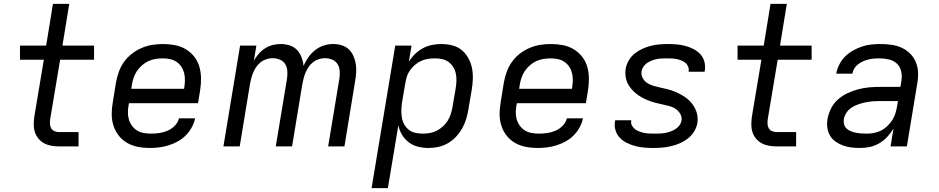

<svg xmlns="http://www.w3.org/2000/svg" viewBox="-20 -755 4840 990"><path d="M286 0Q265 0 245 -3.5Q225 -7 208 -16Q191 -25 178.5 -40Q166 -55 160 -73.5Q154 -92 154 -112.5Q154 -133 157 -154L206 -447H83V-520H218L253 -735H337L302 -520H465V-447H290L239 -142Q237 -129 237.5 -116.5Q238 -104 244 -93.5Q250 -83 261.5 -78.5Q273 -74 286 -74H385V0Z M752 8Q720 8 690 2Q660 -4 635 -18.5Q610 -33 592 -56Q574 -79 565 -107.5Q556 -136 556 -167Q556 -198 562 -230L578 -330Q583 -357 592.5 -384Q602 -411 619 -435Q636 -459 659.5 -477.5Q683 -496 710 -507.5Q737 -519 764.5 -523.5Q792 -528 819 -528Q851 -528 881 -522.5Q911 -517 936.5 -502Q962 -487 980.5 -464Q999 -441 1007.5 -412.5Q1016 -384 1016.5 -353Q1017 -322 1012 -290L1001 -223H645L644 -218Q640 -198 639.5 -178.5Q639 -159 644 -141Q649 -123 659.5 -108Q670 -93 685.5 -83Q701 -73 720 -69.5Q739 -66 759 -66Q780 -66 801.5 -69Q823 -72 844 -81Q865 -90 881.5 -107Q898 -124 903 -145H986Q981 -121 968.5 -98Q956 -75 937.5 -56.5Q919 -38 896 -25.5Q873 -13 849 -5.5Q825 2 800.5 5Q776 8 752 8ZM657 -297H929L930 -302Q933 -322 933.5 -341Q934 -360 929.5 -378Q925 -396 915 -411Q905 -426 890.5 -436Q876 -446 857.5 -450Q839 -454 819 -454Q801 -454 782 -451Q763 -448 745.5 -440Q728 -432 712.5 -418.5Q697 -405 686 -388.5Q675 -372 669 -354Q663 -336 660 -318Z M1132 0 1218 -520H1302L1289 -442Q1299 -460 1313.5 -477Q1328 -494 1347 -506Q1366 -518 1386.5 -523Q1407 -528 1428 -528Q1452 -528 1474.5 -520.5Q1497 -513 1512 -497Q1527 -481 1535 -459.5Q1543 -438 1545 -415Q1555 -438 1570 -459.5Q1585 -481 1605.5 -497Q1626 -513 1650 -520.5Q1674 -528 1698 -528Q1721 -528 1742 -521.5Q1763 -515 1778 -501Q1793 -487 1802 -467Q1811 -447 1814.5 -425.5Q1818 -404 1816.5 -381.5Q1815 -359 1811 -336L1756 0H1672L1730 -350Q1733 -370 1731.5 -389.5Q1730 -409 1720.5 -424.5Q1711 -440 1693 -447.5Q1675 -455 1655 -455Q1640 -455 1624 -450Q1608 -445 1595 -435Q1582 -425 1572.5 -411.5Q1563 -398 1556.5 -383Q1550 -368 1546 -353Q1542 -338 1539 -322L1486 0H1402L1460 -350Q1463 -370 1461.5 -389.5Q1460 -409 1450.5 -424.5Q1441 -440 1423 -447.5Q1405 -455 1385 -455Q1370 -455 1354 -450Q1338 -445 1325 -435Q1312 -425 1302.5 -411.5Q1293 -398 1286.5 -383Q1280 -368 1276 -353Q1272 -338 1269 -322L1216 0Z M1896 215 2018 -520H2102L2088 -436Q2100 -457 2119 -475.5Q2138 -494 2160 -506Q2182 -518 2206.5 -523Q2231 -528 2255 -528Q2284 -528 2312 -521Q2340 -514 2360.5 -497Q2381 -480 2394.5 -456Q2408 -432 2413.5 -404.5Q2419 -377 2418 -348Q2417 -319 2412 -290L2395 -190Q2391 -165 2383.5 -140.5Q2376 -116 2363 -93Q2350 -70 2331.5 -50Q2313 -30 2289.5 -16.5Q2266 -3 2240.5 2.5Q2215 8 2190 8Q2162 8 2135.5 1.5Q2109 -5 2088 -21Q2067 -37 2053 -60Q2039 -83 2034 -109L1980 215ZM2159 -66Q2177 -66 2195.5 -69Q2214 -72 2231 -80.5Q2248 -89 2263 -102.5Q2278 -116 2288 -132Q2298 -148 2304 -166Q2310 -184 2313 -202L2330 -302Q2333 -321 2333.5 -340Q2334 -359 2330 -377Q2326 -395 2316.5 -410Q2307 -425 2293 -435.5Q2279 -446 2260.5 -450Q2242 -454 2223 -454Q2206 -454 2188 -451.5Q2170 -449 2153 -441.5Q2136 -434 2121.5 -422Q2107 -410 2095.5 -394.5Q2084 -379 2078.5 -361.5Q2073 -344 2070 -327L2053 -227Q2050 -207 2049.5 -187.5Q2049 -168 2052 -149.5Q2055 -131 2064 -114.5Q2073 -98 2087 -86.5Q2101 -75 2120 -70.5Q2139 -66 2159 -66Z M2752 8Q2720 8 2690 2Q2660 -4 2635 -18.5Q2610 -33 2592 -56Q2574 -79 2565 -107.5Q2556 -136 2556 -167Q2556 -198 2562 -230L2578 -330Q2583 -357 2592.5 -384Q2602 -411 2619 -435Q2636 -459 2659.5 -477.5Q2683 -496 2710 -507.5Q2737 -519 2764.5 -523.5Q2792 -528 2819 -528Q2851 -528 2881 -522.5Q2911 -517 2936.5 -502Q2962 -487 2980.5 -464Q2999 -441 3007.5 -412.5Q3016 -384 3016.5 -353Q3017 -322 3012 -290L3001 -223H2645L2644 -218Q2640 -198 2639.5 -178.5Q2639 -159 2644 -141Q2649 -123 2659.5 -108Q2670 -93 2685.5 -83Q2701 -73 2720 -69.5Q2739 -66 2759 -66Q2780 -66 2801.5 -69Q2823 -72 2844 -81Q2865 -90 2881.5 -107Q2898 -124 2903 -145H2986Q2981 -121 2968.5 -98Q2956 -75 2937.5 -56.5Q2919 -38 2896 -25.5Q2873 -13 2849 -5.5Q2825 2 2800.5 5Q2776 8 2752 8ZM2657 -297H2929L2930 -302Q2933 -322 2933.5 -341Q2934 -360 2929.5 -378Q2925 -396 2915 -411Q2905 -426 2890.5 -436Q2876 -446 2857.5 -450Q2839 -454 2819 -454Q2801 -454 2782 -451Q2763 -448 2745.5 -440Q2728 -432 2712.5 -418.5Q2697 -405 2686 -388.5Q2675 -372 2669 -354Q2663 -336 2660 -318Z M3350 8Q3325 8 3301.5 6Q3278 4 3255.5 -2Q3233 -8 3212.5 -18Q3192 -28 3176.5 -44Q3161 -60 3154 -82.5Q3147 -105 3151 -129L3152 -135H3235V-133Q3232 -119 3238.5 -107.5Q3245 -96 3255 -88.5Q3265 -81 3277.5 -76.5Q3290 -72 3303 -69.5Q3316 -67 3329.5 -66.5Q3343 -66 3357 -66Q3370 -66 3383 -66.5Q3396 -67 3409.5 -69.5Q3423 -72 3436 -76.5Q3449 -81 3461.5 -88.5Q3474 -96 3483 -108Q3492 -120 3494 -133Q3497 -152 3487.5 -168Q3478 -184 3463 -194Q3448 -204 3430 -208.5Q3412 -213 3393.5 -217Q3375 -221 3357.5 -225.5Q3340 -230 3323 -237Q3306 -244 3290 -252.5Q3274 -261 3260.5 -272Q3247 -283 3235 -297Q3223 -311 3215.5 -327Q3208 -343 3205.5 -362Q3203 -381 3206 -400Q3210 -422 3221.5 -442.5Q3233 -463 3251.5 -478Q3270 -493 3291.5 -503Q3313 -513 3335 -518.5Q3357 -524 3379 -526Q3401 -528 3423 -528Q3447 -528 3470 -526Q3493 -524 3515 -518Q3537 -512 3557 -501.5Q3577 -491 3591.5 -475Q3606 -459 3612 -437Q3618 -415 3614 -391L3613 -385H3530L3531 -387Q3533 -400 3528 -412Q3523 -424 3513.5 -431.5Q3504 -439 3492.5 -443.5Q3481 -448 3469 -450.5Q3457 -453 3443.5 -453.5Q3430 -454 3417 -454Q3405 -454 3392.5 -453.5Q3380 -453 3367 -450.5Q3354 -448 3341 -443Q3328 -438 3317 -430.5Q3306 -423 3298 -411.5Q3290 -400 3288 -388Q3285 -369 3294 -352.5Q3303 -336 3318 -326.5Q3333 -317 3351 -312Q3369 -307 3387 -303Q3405 -299 3423.5 -294.5Q3442 -290 3458.5 -283Q3475 -276 3491 -267.5Q3507 -259 3521 -248Q3535 -237 3546 -223.5Q3557 -210 3565 -193.5Q3573 -177 3576 -158.5Q3579 -140 3576 -121Q3572 -98 3559 -77Q3546 -56 3527 -41Q3508 -26 3486 -16.5Q3464 -7 3441 -1.5Q3418 4 3395 6Q3372 8 3350 8Z M3986 0Q3965 0 3945 -3.5Q3925 -7 3908 -16Q3891 -25 3878.5 -40Q3866 -55 3860 -73.5Q3854 -92 3854 -112.5Q3854 -133 3857 -154L3906 -447H3783V-520H3918L3953 -735H4037L4002 -520H4165V-447H3990L3939 -142Q3937 -129 3937.5 -116.5Q3938 -104 3944 -93.5Q3950 -83 3961.5 -78.5Q3973 -74 3986 -74H4085V0Z M4416 8Q4393 8 4370.5 5.5Q4348 3 4327.5 -4.5Q4307 -12 4289 -24.5Q4271 -37 4260 -55.5Q4249 -74 4246 -96.5Q4243 -119 4247 -142Q4252 -169 4265 -195.5Q4278 -222 4300.5 -242Q4323 -262 4350 -274.5Q4377 -287 4405 -294.5Q4433 -302 4461 -304.5Q4489 -307 4516 -307H4623L4628 -339Q4632 -364 4626.5 -388Q4621 -412 4604 -427.5Q4587 -443 4563.5 -448.5Q4540 -454 4515 -454Q4501 -454 4487 -453Q4473 -452 4458.5 -448.5Q4444 -445 4430.5 -439Q4417 -433 4405 -424Q4393 -415 4385 -402Q4377 -389 4375 -375H4292Q4296 -399 4307.5 -422Q4319 -445 4337.5 -463.5Q4356 -482 4378.5 -494.5Q4401 -507 4424.5 -515Q4448 -523 4472.5 -525.5Q4497 -528 4521 -528Q4549 -528 4577 -524Q4605 -520 4629 -509Q4653 -498 4672 -479.5Q4691 -461 4701.5 -436.5Q4712 -412 4713.5 -384Q4715 -356 4710 -327L4656 0H4572L4587 -92Q4574 -70 4555.5 -50Q4537 -30 4514 -16.5Q4491 -3 4466 2.5Q4441 8 4416 8ZM4449 -66Q4468 -66 4487 -69.5Q4506 -73 4523.5 -82Q4541 -91 4556 -105.5Q4571 -120 4581.5 -137Q4592 -154 4597.5 -172.5Q4603 -191 4606 -210L4610 -234H4515Q4497 -234 4479.5 -232.5Q4462 -231 4444 -227.5Q4426 -224 4408 -218Q4390 -212 4373 -201.5Q4356 -191 4345 -174.5Q4334 -158 4331 -140Q4329 -126 4332.5 -113.5Q4336 -101 4345.5 -92Q4355 -83 4368 -78Q4381 -73 4394 -70.5Q4407 -68 4421 -67Q4435 -66 4449 -66Z"/></svg>

Font: Iosevka Aile Oblique
Style: Regular
Weight: 400
Italic angle: -9°
Designer: Belleve Invis
Foundry: Belleve Invis
Version: Version 31.1.0; ttfautohint (v1.8.4)